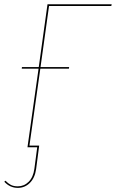

<svg xmlns="http://www.w3.org/2000/svg" viewBox="-62 -701 551 914"><path d="M467.8 -672.4H171.4L130.9 -381.8H267.1L266.1 -374H129.9L78.1 -7.8H124.5L123.5 0L109.9 104Q104 146 80.1 169.7Q56.2 193.4 22.9 193.4Q-14.6 193.4 -41.5 164.1L-36.1 159.2Q-23.4 172.4 -10.3 179.2Q2.9 186 22.9 186Q52.7 186 74.5 164.3Q96.2 142.6 101.6 103L115.2 0H68.8L121.6 -374H41.5L42.5 -381.8H122.6L164.1 -680.7H469.7Z"/></svg>

Font: Fira Sans Compressed Eight
Style: Italic
Weight: 100
Width: 3
Italic angle: -8°
Designer: Carrois Corporate & Edenspiekermann AG
Foundry: Carrois Corporate GbR & Edenspiekermann AG
Version: Version 4.203;PS 004.203;hotconv 1.0.88;makeotf.lib2.5.64775